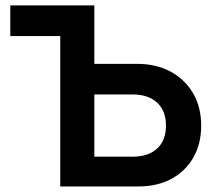

<svg xmlns="http://www.w3.org/2000/svg" viewBox="-20 -670 778 690"><path d="M473 -440.5Q541.5 -440.5 593.2 -412.5Q645 -384.5 674 -334.8Q703 -285 703 -218.5Q703 -153 674.8 -103.8Q646.5 -54.5 596 -27.2Q545.5 0 478 0H196.5V-540.5H17V-650.5H319V-440.5ZM457 -107Q513.5 -107 545 -136.5Q576.5 -166 576.5 -218.5Q576.5 -271.5 544.8 -301Q513 -330.5 457 -330.5H319V-107Z"/></svg>

Font: Overused Grotesk SemiBold
Style: Regular
Weight: 610
Version: Version 0.004